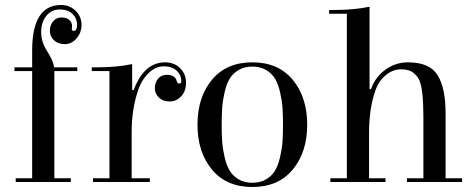

<svg xmlns="http://www.w3.org/2000/svg" viewBox="-20 -730 1893 770"><path d="M276 -606Q289 -606 289 -631Q289 -656 271 -674Q253 -692 219.5 -692Q186 -692 165.5 -666Q145 -640 145 -601Q145 -562 169.5 -524Q194 -486 197 -460H290V-445H198V-15H264V0H43V-15H109V-445H38V-460H109V-528Q109 -710 225 -710Q260 -710 283.5 -686.5Q307 -663 307 -631Q307 -599 287 -576Q267 -553 240 -553Q213 -553 196.5 -568.5Q180 -584 180 -606.5Q180 -629 193 -644.5Q206 -660 226.5 -660Q247 -660 258 -650Q269 -640 269 -625L268 -614Q268 -606 276 -606Z M707 -404Q707 -430 688 -447Q669 -464 637 -464Q605 -464 577.5 -438.5Q550 -413 535 -372Q508 -293 508 -201V-15H581V0H353V-15H419V-445H348V-460H369Q449 -460 510 -473V-369H516Q558 -480 642 -480Q679 -480 702.5 -456.5Q726 -433 726 -398.5Q726 -364 706.5 -343.5Q687 -323 660.5 -323Q634 -323 617.5 -338.5Q601 -354 601 -376.5Q601 -399 614 -414.5Q627 -430 649 -430Q683 -430 689 -404Q691 -395 699 -395Q707 -395 707 -404Z M1154 -50Q1096 20 992 20Q888 20 830 -50Q772 -120 772 -230Q772 -340 830 -410Q888 -480 992 -480Q1096 -480 1154 -410Q1212 -340 1212 -230Q1212 -120 1154 -50ZM1113 -163Q1115 -192 1115 -230Q1115 -268 1113 -297Q1111 -326 1103.5 -359Q1096 -392 1083.5 -413.5Q1071 -435 1047.5 -449Q1024 -463 992 -463Q960 -463 936.5 -449Q913 -435 900.5 -413.5Q888 -392 880.5 -359Q873 -326 871 -297Q869 -268 869 -230Q869 -192 871 -163Q873 -134 880.5 -101Q888 -68 900.5 -46.5Q913 -25 936.5 -11Q960 3 992 3Q1024 3 1047.5 -11Q1071 -25 1083.5 -46.5Q1096 -68 1103.5 -101Q1111 -134 1113 -163Z M1526 -15V0H1305V-15H1371V-675H1300V-690H1321Q1400 -690 1462 -703V-373H1468Q1485 -421 1525.5 -450.5Q1566 -480 1616 -480Q1703 -480 1735 -428.5Q1767 -377 1767 -275V-15H1833V0H1612V-15H1678V-261Q1678 -374 1661 -410Q1653 -426 1636.5 -439Q1620 -452 1588 -452Q1556 -452 1527.5 -429Q1499 -406 1485 -366Q1460 -295 1460 -196V-15Z"/></svg>

Font: Elsie Swash Caps
Style: Regular
Weight: 400
Designer: Alejandro Inler
Foundry: Alejandro Inler
Version: 1.003